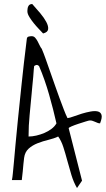

<svg xmlns="http://www.w3.org/2000/svg" viewBox="-20 -908 533 968"><path d="M40 0Q43 -13.7 44.9 -35.2Q46.9 -56.6 50.3 -91.8Q53.7 -127 58.1 -178.7Q62.5 -230.5 70.3 -304.7Q78.1 -378.9 88.4 -479Q98.6 -579.1 115.2 -711.9Q116.2 -721.7 124.5 -723.6Q132.8 -725.6 139.6 -725.6Q150.4 -725.6 157.2 -717.8Q164.1 -710 169.4 -700.2Q174.8 -690.4 179.7 -679.7Q184.6 -668.9 190.4 -662.1Q200.2 -639.6 210.4 -610.4Q220.7 -581.1 232.4 -547.9Q244.1 -514.6 255.9 -481Q267.6 -447.3 279.3 -415.5Q291 -383.8 301.3 -356.9Q311.5 -330.1 320.3 -312.5Q331.1 -313.5 350.6 -320.8Q370.1 -328.1 392.6 -335Q415 -341.8 436.5 -345.7Q458 -349.6 472.7 -346.2Q487.3 -342.8 491.7 -329.1Q496.1 -315.4 484.4 -286.1Q477.5 -286.1 471.7 -288.6Q465.8 -291 460 -293.5Q454.1 -295.9 447.8 -298.3Q441.4 -300.8 433.6 -300.8Q428.7 -300.8 411.6 -295.4Q394.5 -290 375 -283.7Q355.5 -277.3 340.8 -271Q326.2 -264.6 326.2 -261.7L393.6 2.9L368.2 40Q351.6 11.7 340.3 -24.9Q329.1 -61.5 319.3 -98.1Q309.6 -134.8 299.3 -166.5Q289.1 -198.2 273.4 -219.7Q252.9 -210 224.6 -203.1Q196.3 -196.3 169.9 -186Q143.6 -175.8 124.5 -158.7Q105.5 -141.6 101.6 -112.3Q99.6 -100.6 98.1 -81.1Q96.7 -61.5 94.7 -43.9Q91.8 -22.5 89.8 0ZM152.3 -575.2 150.4 -558.6Q149.4 -542 147.5 -520Q145.5 -498 143.1 -475.1Q140.6 -452.1 139.6 -436.5Q134.8 -381.8 129.4 -328.6Q124 -275.4 124 -219.7Q142.6 -219.7 163.6 -224.6Q184.6 -229.5 204.1 -237.8Q223.6 -246.1 239.7 -258.3Q255.9 -270.5 264.6 -286.1Q256.8 -320.3 247.6 -356.9Q238.3 -393.6 227.5 -431.2Q216.8 -468.8 204.1 -504.9Q191.4 -541 176.8 -575.2Q175.8 -576.2 169.9 -579.6Q164.1 -583 152.3 -575.2ZM197.3 -739.3Q187.5 -750 174.8 -763.2Q162.1 -776.4 149.9 -791.5Q137.7 -806.6 128.4 -821.8Q119.1 -836.9 118.2 -848.6V-855.5Q118.2 -868.2 123.5 -877.9Q128.9 -887.7 142.6 -887.7Q163.1 -865.2 182.6 -841.8Q202.1 -818.4 213.4 -797.4Q224.6 -776.4 222.7 -760.7Q220.7 -745.1 197.3 -739.3Z"/></svg>

Font: Shadows Into Light
Style: Regular
Weight: 400
Designer: Kimberly Geswein
Foundry: Kimberly Geswein
Version: Version 001.000